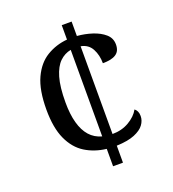

<svg xmlns="http://www.w3.org/2000/svg" viewBox="-131 -814 821 913"><g transform="rotate(-20 279.5 -357.0)"><path d="M285 -88Q225 -95 178.5 -124Q132 -153 105.5 -211Q79 -269 79 -361Q79 -460 106.5 -519.5Q134 -579 181 -607.5Q228 -636 285 -641V-714H335V-641Q374 -638 411 -626Q448 -614 472 -593Q496 -572 496 -540Q496 -523 490.5 -511Q485 -499 473.5 -491.5Q462 -484 445.5 -480.5Q429 -477 407 -477Q407 -518 390 -550Q373 -582 335 -589V-145Q382 -145 419 -166.5Q456 -188 473 -219Q481 -213 485.5 -203.5Q490 -194 490 -180Q490 -157 475 -136.5Q460 -116 426 -102Q392 -88 335 -86V0H285ZM285 -589Q253 -583 228.5 -559.5Q204 -536 190 -488.5Q176 -441 176 -362Q176 -303 188 -259Q200 -215 224 -188Q248 -161 285 -151Z"/></g></svg>

Font: Noto Serif Gujarati
Style: Regular
Weight: 400
Designer: Universal Thirst, Indian Type Foundry and the Monotype Design Team
Foundry: Monotype Imaging Inc.
Version: Version 2.102